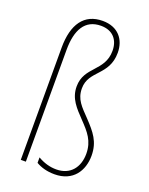

<svg xmlns="http://www.w3.org/2000/svg" viewBox="-145 -841 719 926"><g transform="rotate(20 214.5 -377.5)"><path d="M339 -645C339 -713 298 -765 219 -765C124 -765 76 -696 76 -576V0H102V-574C102 -676 137 -740 219 -740C281 -740 312 -700 312 -645C312 -539 208 -528 208 -425C208 -363 245 -326 288 -281C330 -237 363 -201 363 -135C363 -66 324 -15 252 -15C219 -15 188 -24 157 -42V-14C182 1 214 10 252 10C347 10 390 -58 390 -135C390 -207 356 -246 309 -296C267 -340 235 -368 235 -425C235 -518 339 -527 339 -645Z"/></g></svg>

Font: Noto Sans Sinhala Condensed Thin
Style: Regular
Weight: 100
Width: 3
Designer: Jelle Bosma - Monotype Design Team
Foundry: Monotype Imaging Inc.
Version: Version 2.006